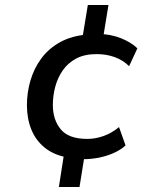

<svg xmlns="http://www.w3.org/2000/svg" viewBox="-20 -628 640 763"><path d="M214 115 235 -20 249 -2Q194 -12 158 -41Q122 -70 104.5 -113.5Q87 -157 87 -210Q87 -260 101 -308Q115 -356 144 -395.5Q173 -435 219 -460.5Q265 -486 329 -491L305 -462L329 -608H411L388 -467L375 -493Q421 -492 461 -476Q501 -460 526 -436L493 -365Q469 -389 436 -401Q403 -413 364 -413Q316 -413 283 -395.5Q250 -378 229.5 -348.5Q209 -319 199.5 -283Q190 -247 190 -211Q190 -152 221.5 -114Q253 -76 327 -76Q359 -76 391.5 -87.5Q424 -99 453 -123L479 -50Q457 -30 425 -17Q393 -4 359 1Q325 6 297 4L317 -16L296 115Z"/></svg>

Font: Nunito Sans 12pt SemiBold
Style: Italic
Weight: 600
Italic angle: -9°
Designer: Vernon Adams
Foundry: Vernon Adams
Version: Version 3.101;gftools[0.9.27]